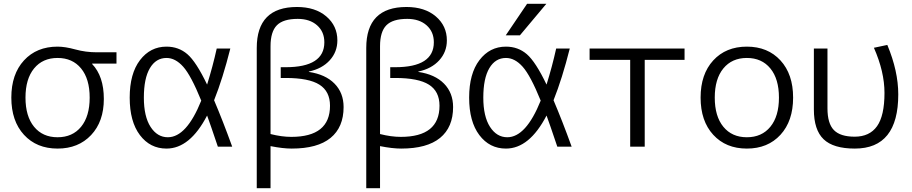

<svg xmlns="http://www.w3.org/2000/svg" viewBox="-20 -777 4833 1017"><path d="M285 -530Q325 -530 379.5 -515Q434 -500 493 -500H597V-440H468V-438Q530 -373 530 -253Q530 -133 462.5 -61.5Q395 10 285 10Q174 10 107 -63Q40 -136 40 -260Q40 -384 107 -457Q174 -530 285 -530ZM160.5 -105.5Q206 -50 285 -50Q364 -50 409.5 -105.5Q455 -161 455 -260Q455 -359 409.5 -414.5Q364 -470 285 -470Q206 -470 160.5 -414.5Q115 -359 115 -260Q115 -161 160.5 -105.5Z M1114 -246Q1160 -138 1210 0H1134Q1092 -125 1077 -165Q986 10 862 10Q775 10 721 -61.5Q667 -133 667 -260Q667 -387 721.5 -458.5Q776 -530 862 -530Q926 -530 972.5 -490Q1019 -450 1077 -329Q1107 -425 1128 -520H1200Q1160 -361 1114 -246ZM1046 -244Q992 -377 950.5 -423.5Q909 -470 862 -470Q806 -470 774 -416Q742 -362 742 -260Q742 -160 777.5 -105Q813 -50 869 -50Q968 -50 1046 -244Z M1340 220V-523Q1340 -740 1553 -740Q1650 -740 1708.5 -690Q1767 -640 1767 -563Q1767 -502 1726.5 -457.5Q1686 -413 1616 -398V-396Q1704 -383 1752 -334Q1800 -285 1800 -210Q1800 -103 1731 -46.5Q1662 10 1525 10Q1478 10 1413 -3V220ZM1413 -67Q1472 -52 1523 -52Q1728 -52 1728 -217Q1728 -293 1672 -328.5Q1616 -364 1493 -364H1467V-421H1493Q1698 -421 1698 -553Q1698 -609 1659.5 -643Q1621 -677 1557 -677Q1480 -677 1446.5 -643Q1413 -609 1413 -532Z M1920 220V-523Q1920 -740 2133 -740Q2230 -740 2288.5 -690Q2347 -640 2347 -563Q2347 -502 2306.5 -457.5Q2266 -413 2196 -398V-396Q2284 -383 2332 -334Q2380 -285 2380 -210Q2380 -103 2311 -46.5Q2242 10 2105 10Q2058 10 1993 -3V220ZM1993 -67Q2052 -52 2103 -52Q2308 -52 2308 -217Q2308 -293 2252 -328.5Q2196 -364 2073 -364H2047V-421H2073Q2278 -421 2278 -553Q2278 -609 2239.5 -643Q2201 -677 2137 -677Q2060 -677 2026.5 -643Q1993 -609 1993 -532Z M2734 -590H2659L2772 -757H2874ZM2912 -246Q2958 -138 3008 0H2932Q2890 -125 2875 -165Q2784 10 2660 10Q2573 10 2519 -61.5Q2465 -133 2465 -260Q2465 -387 2519.5 -458.5Q2574 -530 2660 -530Q2724 -530 2770.5 -490Q2817 -450 2875 -329Q2905 -425 2926 -520H2998Q2958 -361 2912 -246ZM2844 -244Q2790 -377 2748.5 -423.5Q2707 -470 2660 -470Q2604 -470 2572 -416Q2540 -362 2540 -260Q2540 -160 2575.5 -105Q2611 -50 2667 -50Q2766 -50 2844 -244Z M3395 -460V0H3318V-460H3103V-520H3606V-460Z M4060.5 -414.5Q4015 -470 3936 -470Q3857 -470 3811.5 -414.5Q3766 -359 3766 -260Q3766 -161 3811.5 -105.5Q3857 -50 3936 -50Q4015 -50 4060.5 -105.5Q4106 -161 4106 -260Q4106 -359 4060.5 -414.5ZM4114 -63Q4047 10 3936 10Q3825 10 3758 -63Q3691 -136 3691 -260Q3691 -384 3758 -457Q3825 -530 3936 -530Q4047 -530 4114 -457Q4181 -384 4181 -260Q4181 -136 4114 -63Z M4609 -524 4680 -539Q4738 -400 4738 -277Q4738 10 4508 10Q4394 10 4342.5 -39.5Q4291 -89 4291 -197V-520H4363V-203Q4363 -123 4397 -88Q4431 -53 4507 -53Q4586 -53 4625.5 -108.5Q4665 -164 4665 -285Q4665 -397 4609 -524Z"/></svg>

Font: M PLUS 1p
Style: Regular
Weight: 400
Version: Version 1.062